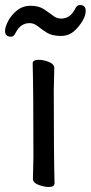

<svg xmlns="http://www.w3.org/2000/svg" viewBox="-42 -728 361 764"><path d="M152 16Q133 16 111 7.5Q89 -1 89 -17L91 -105Q91 -368 88 -475Q88 -490 112 -490Q131 -490 152.5 -481.5Q174 -473 174 -457L172 -368Q172 -105 175 1Q175 16 152 16ZM2 -582Q-22 -582 -22 -605Q-22 -620 -10 -643.5Q2 -667 25 -686Q48 -705 80 -705Q112 -705 132.5 -691.5Q153 -678 168.5 -666Q184 -654 201 -654Q238 -654 257 -693Q264 -708 276 -708Q299 -708 299 -685Q299 -654 264 -615Q238 -585 201 -585Q165 -585 144.5 -598Q124 -611 108.5 -623.5Q93 -636 76 -636Q39 -636 20 -597Q13 -582 2 -582Z"/></svg>

Font: LXGW WenKai TC
Style: Bold
Weight: 700
Designer: LXGW / Fontworks Inc.
Foundry: LXGW / Fontworks Inc.
Version: Version 1.330;April 28, 2024